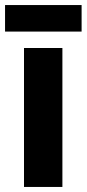

<svg xmlns="http://www.w3.org/2000/svg" viewBox="-36 -740 343 760"><path d="M287 -720H-16V-615H287ZM211 0V-550H59V0Z"/></svg>

Font: Noto Sans Myanmar UI Condensed ExtraBold
Style: Regular
Weight: 800
Width: 3
Designer: Monotype Design Team
Foundry: Monotype Imaging Inc.
Version: Version 2.103